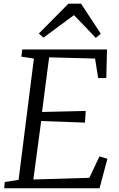

<svg xmlns="http://www.w3.org/2000/svg" viewBox="-20 -1008 635 1028"><path d="M2.5 0 5.5 -33.5 79.5 -45 161.5 -694.5 94.5 -704.5 99 -743H553L549 -590H505.5L489 -694.5L243 -701L205 -408.5L439 -414L435 -351.5L200.5 -360L158.5 -47L458.5 -56L512.5 -170.5L555 -158L513 0ZM188 -828.5 346.5 -988.5H414L519.5 -827.5L493 -805Q464 -835.5 434.8 -866.2Q405.5 -897 376 -927Q335.5 -897 295 -867.2Q254.5 -837.5 213 -806.5Z"/></svg>

Font: Merriweather 28pt Light
Style: Italic
Weight: 300
Italic angle: -7.8°
Version: Version 2.101